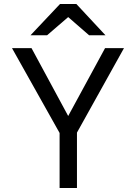

<svg xmlns="http://www.w3.org/2000/svg" viewBox="-20 -941 681 961"><path d="M425.8 -764.6Q399.4 -787.1 321.3 -855.5Q294.9 -832 215.8 -764.6Q195.3 -764.6 132.8 -764.6Q169.9 -803.7 280.3 -920.9Q300.8 -920.9 362.3 -920.9Q398.4 -881.8 507.8 -764.6Q487.3 -764.6 425.8 -764.6ZM278.3 0Q278.3 -68.4 278.3 -275.4Q218.8 -380.9 40 -700.2Q64.5 -700.2 137.7 -700.2Q183.6 -615.2 321.3 -360.4Q367.2 -445.3 505.9 -700.2Q529.3 -700.2 600.6 -700.2Q542 -594.7 365.2 -277.3Q365.2 -208 365.2 0Q342.8 0 278.3 0Z"/></svg>

Font: Overpass
Style: Regular
Weight: 400
Designer: Delve Withrington, Thomas Jockin
Version: Version 3.000;DELV;Overpass; ttfautohint (v1.5)